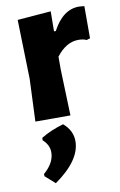

<svg xmlns="http://www.w3.org/2000/svg" viewBox="-86 -519 531 852"><g transform="rotate(-10 179.5 -92.5)"><path d="M205 -470 204 -380H212Q259 -469 332 -469Q338 -469 356 -467V-322L340 -317Q326 -324 303 -324Q249 -324 204 -266V-207L211 0H53L61 -191L54 -458ZM172 33Q213 68 213 116Q213 202 95 285L51 246L50 236Q99 194 99 146Q99 113 70 87L71 76Q116 49 172 33Z"/></g></svg>

Font: Alegreya Sans ExtraBold
Style: Regular
Weight: 800
Designer: Juan Pablo del Peral
Foundry: Huerta Tipografica
Version: Version 2.007